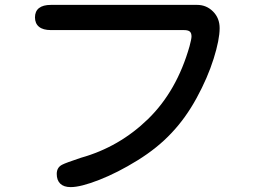

<svg xmlns="http://www.w3.org/2000/svg" viewBox="-20 -714 1040 785"><path d="M878 -599Q878 -552 853.5 -474Q829 -396 784 -313.5Q739 -231 681 -170Q624 -109 542.5 -58.5Q461 -8 385.5 21.5Q310 51 269 51Q241 51 226.5 37Q212 23 212 -3Q212 -30 235 -41Q248 -48 311 -69Q468 -113 585.5 -227.5Q703 -342 755 -525Q763 -555 763 -565Q763 -579 756 -585Q749 -591 732 -591H188Q156 -591 139.5 -604.5Q123 -618 123 -643Q123 -668 139.5 -681Q156 -694 188 -694H786Q824 -694 851 -667Q878 -640 878 -599Z"/></svg>

Font: 寒蝉全圆体 Bold
Style: Regular
Weight: 700
Designer: Warren2060
      Designed by Motoya company      

      [Varela Round]
      Joe Prince(Latin component); Avraham Cornf
Foundry: ChillType
Version: Version 3.200